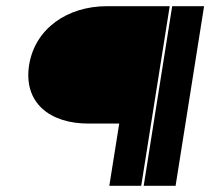

<svg xmlns="http://www.w3.org/2000/svg" viewBox="-20 -600 679 620"><path d="M265 -201H365L333 0H436L528 -580H325C198 -580 93 -508 74 -390C55 -268 141 -201 265 -201ZM547 0 639 -580H536L444 0Z"/></svg>

Font: Charger Pro
Style: BlkNarObl
Weight: 900
Designer: Jasper
Foundry: Cannot Into Space Fonts
Version: Version 1.09